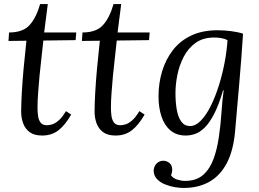

<svg xmlns="http://www.w3.org/2000/svg" viewBox="-20 -661 1286 952"><path d="M217 -641 199 -500H358L355 -462L195 -460Q191 -418 185.5 -373.5Q180 -329 176 -285Q172 -241 169 -200.5Q166 -160 166 -127Q166 -108 168.5 -87.5Q171 -67 181 -53.5Q191 -40 213 -40Q223 -40 237.5 -44Q252 -48 270 -63Q288 -78 307 -110L333 -93Q304 -42 270.5 -15.5Q237 11 189 11Q150 11 127.5 -5.5Q105 -22 95 -49Q85 -76 85 -107Q85 -145 88 -199.5Q91 -254 97 -320.5Q103 -387 111 -459L22 -458L25 -500Q94 -500 127 -537Q160 -574 179 -641Z M581 -641 563 -500H722L719 -462L559 -460Q555 -418 549.5 -373.5Q544 -329 540 -285Q536 -241 533 -200.5Q530 -160 530 -127Q530 -108 532.5 -87.5Q535 -67 545 -53.5Q555 -40 577 -40Q587 -40 601.5 -44Q616 -48 634 -63Q652 -78 671 -110L697 -93Q668 -42 634.5 -15.5Q601 11 553 11Q514 11 491.5 -5.5Q469 -22 459 -49Q449 -76 449 -107Q449 -145 452 -199.5Q455 -254 461 -320.5Q467 -387 475 -459L386 -458L389 -500Q458 -500 491 -537Q524 -574 543 -641Z M890 271Q872 271 847.5 267Q823 263 799 253.5Q775 244 759 227.5Q743 211 742 187Q742 173 748 161.5Q754 150 765 143Q776 136 789 136Q807 136 820.5 147.5Q834 159 834 182Q834 194 828 208Q838 223 858.5 229.5Q879 236 897 236Q954 236 987.5 206Q1021 176 1039 126.5Q1057 77 1065 19Q1074 -40 1078 -101.5Q1082 -163 1089 -213H1086Q1065 -141 1042 -96.5Q1019 -52 995 -28.5Q971 -5 947.5 3Q924 11 901 11Q855 11 825 -14.5Q795 -40 780.5 -84Q766 -128 766 -183Q766 -248 783.5 -306.5Q801 -365 836.5 -411.5Q872 -458 927.5 -484.5Q983 -511 1058 -511Q1092 -511 1126.5 -506.5Q1161 -502 1185 -494Q1181 -434 1176.5 -372Q1172 -310 1166.5 -249Q1161 -188 1156 -129Q1151 -70 1146 -14Q1138 83 1105.5 146Q1073 209 1018.5 240Q964 271 890 271ZM922 -36Q950 -36 976.5 -63.5Q1003 -91 1025.5 -136.5Q1048 -182 1065.5 -238Q1083 -294 1094 -352.5Q1105 -411 1108 -462Q1095 -469 1077.5 -472Q1060 -475 1042 -475Q987 -475 950 -448.5Q913 -422 891 -379.5Q869 -337 859.5 -289.5Q850 -242 850 -200Q850 -154 856.5 -117Q863 -80 879 -58Q895 -36 922 -36Z"/></svg>

Font: Lora Italic
Style: Italic
Weight: 400
Italic angle: -3°
Designer: Olga Karpushina, Alexei Vanyashin (Cyrillic)
Foundry: Cyreal
Version: Version 2.210; ttfautohint (v1.8.1.43-b0c9)